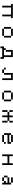

<svg xmlns="http://www.w3.org/2000/svg" viewBox="4188 -4670 623 9040"><g transform="rotate(90 4500.0 -150.5)"><path d="M167 -359.4V-442.4H833V-359.4H750V57.6H667V-359.4H333V57.6H250V-359.4Z M1250 -26.4V-359.4H1333V-442.4H1667V-359.4H1750V-26.4H1667V-359.4H1333V-26.4H1667V57.6H1333V-26.4Z M2333 -26.4H2583V-359.4H2417V-109.4H2333ZM2167 -26.4H2250V-109.4H2333V-442.4H2667V-26.4H2750V140.6H2667V57.6H2250V140.6H2167Z M3167 -26.4V-109.4H3250V-26.4ZM3417 -26.4V57.6H3250V-26.4ZM3417 -26.4V-442.4H3750V57.6H3667V-359.4H3500V-26.4Z M4250 -26.4V-359.4H4333V-442.4H4667V-359.4H4750V-26.4H4667V-359.4H4333V-26.4H4667V57.6H4333V-26.4Z M5167 -276.4V-442.4H5250V-276.4H5417V-442.4H5500V-276.4H5667V-442.4H5750V-276.4H5667V-192.4H5750V57.6H5667V-192.4H5500V57.6H5417V-192.4H5250V-276.4ZM5167 57.6V-192.4H5250V57.6Z M6333 -276.4H6667V-359.4H6333ZM6250 -26.4V-359.4H6333V-442.4H6667V-359.4H6750V-192.4H6333V-26.4ZM6667 -26.4V57.6H6333V-26.4ZM6667 -26.4V-109.4H6750V-26.4Z M7250 57.6V-442.4H7333V-276.4H7667V-442.4H7750V57.6H7667V-192.4H7333V57.6Z M8250 -26.4V-192.4H8333V-276.4H8583V-359.4H8667V57.6H8583V-26.4H8500V-109.4H8583V-192.4H8333V-26.4H8500V57.6H8333V-26.4ZM8583 -359.4H8333V-442.4H8583Z"/></g></svg>

Font: KH Dot Kodenmachou 12
Style: Regular
Weight: 400
Designer: Original version for X68000 by Keitarou Hiraki (http://hp.vector.co.jp/authors/VA000874/) / TrueType conversion by Homem
Version: Version 1.00.20150527